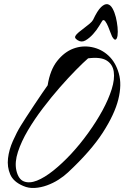

<svg xmlns="http://www.w3.org/2000/svg" viewBox="-20 -927 613 946"><path d="M94.7 -10.7Q45.9 -31.2 30.3 -67.9Q14.6 -104.5 19.5 -147Q24.4 -189.5 43.5 -232.4Q62.5 -275.4 83 -308.6Q89.8 -320.3 108.4 -348.6Q127 -377 147.9 -408.7Q168.9 -440.4 188 -468.3Q207 -496.1 214.8 -506.8Q226.6 -582 261.7 -626.5Q296.9 -670.9 341.3 -687.5Q385.7 -704.1 432.6 -694.8Q479.5 -685.5 514.6 -652.8Q549.8 -620.1 565.4 -565.4Q581.1 -510.7 563 -437.5Q544.9 -364.3 486.3 -273.4Q427.7 -182.6 314.5 -77.1Q294.9 -58.6 268.1 -41.5Q241.2 -24.4 211.4 -13.7Q181.6 -2.9 151.4 -1Q121.1 1 94.7 -10.7ZM60.5 -87.9Q70.3 -43.9 97.7 -33.2Q125 -22.5 162.1 -37.1Q199.2 -51.8 243.2 -86.9Q287.1 -122.1 331.1 -169.4Q375 -216.8 415 -272.5Q455.1 -328.1 484.9 -382.8Q514.6 -437.5 530.3 -487.3Q545.9 -537.1 540.5 -573.7Q535.2 -610.4 505.4 -628.9Q475.6 -647.5 414.1 -639.6Q391.6 -620.1 354.5 -582.5Q317.4 -544.9 275.4 -497.1Q233.4 -449.2 191.4 -394Q149.4 -338.9 117.2 -284.2Q85 -229.5 68.4 -178.7Q51.8 -127.9 60.5 -87.9ZM532.2 -747.1Q530.3 -750 524.9 -765.1Q519.5 -780.3 512.7 -796.4Q505.9 -812.5 498.5 -822.3Q491.2 -832 484.4 -825.2Q480.5 -819.3 468.3 -798.8Q456.1 -778.3 438.5 -758.8Q420.9 -739.3 401.4 -728Q381.8 -716.8 363.3 -728.5Q358.4 -731.4 353 -736.8Q347.7 -742.2 351.6 -750Q356.4 -758.8 369.1 -769Q381.8 -779.3 395.5 -789.6Q409.2 -799.8 421.4 -810.1Q433.6 -820.3 438.5 -829.1Q460 -875 478 -892.1Q496.1 -909.2 510.3 -906.2Q524.4 -903.3 534.7 -884.8Q544.9 -866.2 550.8 -842.3Q556.6 -818.4 559.1 -793.5Q561.5 -768.6 559.1 -752Q556.6 -735.4 549.8 -731.9Q543 -728.5 532.2 -747.1Z"/></svg>

Font: Nothing You Could Do
Style: Regular
Weight: 400
Version: Version 1.005